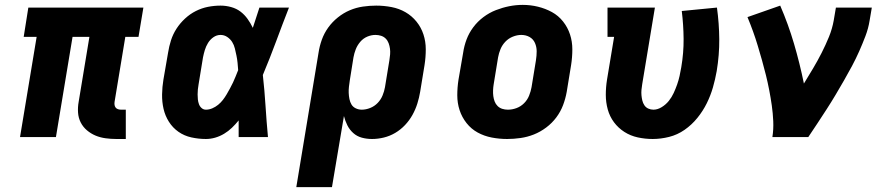

<svg xmlns="http://www.w3.org/2000/svg" viewBox="-20 -561 3640 786"><path d="M456 8Q434 8 412 5Q390 2 371 -6Q352 -14 336 -27.5Q320 -41 310.5 -59.5Q301 -78 299.5 -100Q298 -122 302 -144L346 -410H277L209 0H62L130 -410H77L96 -530H567L547 -410H493L449 -144Q448 -137 449 -131Q450 -125 453.5 -120.5Q457 -116 463 -114Q469 -112 476 -112H495V8Z M823 8Q793 8 763.5 1.5Q734 -5 710.5 -21.5Q687 -38 671.5 -62.5Q656 -87 649.5 -115.5Q643 -144 643.5 -174.5Q644 -205 649 -235L668 -345Q672 -371 680 -396Q688 -421 702.5 -443.5Q717 -466 737.5 -485Q758 -504 782 -516Q806 -528 831.5 -533Q857 -538 883 -538Q905 -538 926.5 -532Q948 -526 964.5 -513.5Q981 -501 993.5 -483.5Q1006 -466 1015 -447Q1022 -468 1028.5 -488.5Q1035 -509 1042 -530H1163Q1136 -461 1110.5 -392Q1085 -323 1056 -254Q1063 -191 1067 -127.5Q1071 -64 1077 0H957Q957 -17 957 -34Q957 -51 957 -68Q944 -52 929.5 -38Q915 -24 897.5 -13.5Q880 -3 861 2.5Q842 8 823 8ZM823 -112Q836 -112 849 -117.5Q862 -123 873 -132Q884 -141 892.5 -152Q901 -163 908 -175Q915 -187 921.5 -199Q928 -211 934 -223.5Q940 -236 945 -249Q950 -262 955 -274Q954 -289 952.5 -304Q951 -319 948 -333.5Q945 -348 941.5 -362.5Q938 -377 930.5 -389Q923 -401 910.5 -409.5Q898 -418 883 -418Q867 -418 853.5 -408.5Q840 -399 831.5 -385Q823 -371 818.5 -356Q814 -341 811 -326L793 -216Q791 -205 790 -195Q789 -185 789 -174.5Q789 -164 790 -154Q791 -144 794.5 -134.5Q798 -125 805.5 -118.5Q813 -112 823 -112Z M1193 205 1284 -345Q1288 -372 1297.5 -398.5Q1307 -425 1323.5 -448Q1340 -471 1363 -489.5Q1386 -508 1412 -519Q1438 -530 1465.5 -534Q1493 -538 1520 -538Q1552 -538 1583 -532Q1614 -526 1640 -511Q1666 -496 1685 -472.5Q1704 -449 1713.5 -420Q1723 -391 1723 -359Q1723 -327 1718 -295L1700 -185Q1696 -161 1688.5 -137Q1681 -113 1668.5 -90.5Q1656 -68 1638 -49Q1620 -30 1598 -17Q1576 -4 1551.5 2Q1527 8 1503 8Q1481 8 1461 2.5Q1441 -3 1426 -16.5Q1411 -30 1402 -48Q1393 -66 1388 -86L1339 205ZM1461 -112Q1478 -112 1495.5 -119Q1513 -126 1526 -139.5Q1539 -153 1546 -170Q1553 -187 1556 -204L1574 -314Q1576 -326 1577 -338Q1578 -350 1576.5 -361.5Q1575 -373 1571 -384Q1567 -395 1559 -403Q1551 -411 1540 -414.5Q1529 -418 1517 -418Q1500 -418 1483.5 -411Q1467 -404 1455 -390Q1443 -376 1436.5 -359.5Q1430 -343 1427 -326L1412 -232Q1410 -219 1408.5 -206Q1407 -193 1407.5 -180.5Q1408 -168 1410.5 -155.5Q1413 -143 1419 -133Q1425 -123 1436.5 -117.5Q1448 -112 1461 -112Z M2056 8Q2024 8 1993 2Q1962 -4 1935.5 -18.5Q1909 -33 1890 -57Q1871 -81 1861.5 -110Q1852 -139 1852 -171Q1852 -203 1857 -235L1876 -345Q1880 -373 1890 -399.5Q1900 -426 1917.5 -449.5Q1935 -473 1959 -491Q1983 -509 2010 -519.5Q2037 -530 2064.5 -535.5Q2092 -541 2120 -541Q2152 -541 2182.5 -533.5Q2213 -526 2239.5 -511.5Q2266 -497 2285 -473Q2304 -449 2313.5 -420Q2323 -391 2323 -359Q2323 -327 2318 -295L2300 -185Q2295 -157 2285 -130.5Q2275 -104 2257.5 -80.5Q2240 -57 2216 -39Q2192 -21 2165.5 -10.5Q2139 0 2111 4Q2083 8 2056 8ZM2059 -112Q2077 -112 2094.5 -118.5Q2112 -125 2125.5 -138.5Q2139 -152 2146 -169.5Q2153 -187 2156 -204L2174 -314Q2177 -333 2177 -351Q2177 -369 2170 -385Q2163 -401 2148 -409.5Q2133 -418 2114 -418Q2097 -418 2079.5 -411Q2062 -404 2049 -390.5Q2036 -377 2029 -360Q2022 -343 2019 -326L2001 -216Q1999 -204 1998.5 -191.5Q1998 -179 1999.5 -167.5Q2001 -156 2005 -145.5Q2009 -135 2017 -127Q2025 -119 2036 -115.5Q2047 -112 2059 -112Z M2652 8Q2621 8 2591 1.5Q2561 -5 2536 -21Q2511 -37 2493.5 -60.5Q2476 -84 2468 -113Q2460 -142 2460 -173Q2460 -204 2465 -235L2494 -410H2467V-530H2661L2609 -216Q2607 -204 2606 -193Q2605 -182 2606 -171Q2607 -160 2609.5 -149.5Q2612 -139 2618 -130Q2624 -121 2634 -116.5Q2644 -112 2655 -112Q2672 -112 2689 -122.5Q2706 -133 2718 -148Q2730 -163 2738 -180.5Q2746 -198 2752 -215Q2758 -232 2762 -250Q2766 -268 2769 -286Q2779 -345 2778.5 -402Q2778 -459 2771 -516L2915 -530Q2924 -465 2924.5 -400.5Q2925 -336 2914 -270Q2908 -236 2898.5 -203Q2889 -170 2873.5 -138.5Q2858 -107 2835 -78.5Q2812 -50 2782.5 -29.5Q2753 -9 2719 -0.5Q2685 8 2652 8Z M3142 0Q3147 -32 3145.5 -65Q3144 -98 3139.5 -129.5Q3135 -161 3129 -192Q3123 -223 3115.5 -253.5Q3108 -284 3099.5 -314Q3091 -344 3082 -374Q3073 -404 3062.5 -433Q3052 -462 3040 -491L3174 -538Q3207 -462 3230.5 -382Q3254 -302 3271 -219Q3290 -250 3308.5 -281Q3327 -312 3343.5 -344.5Q3360 -377 3373.5 -410Q3387 -443 3393 -477L3402 -530H3549L3540 -477Q3535 -445 3523 -413.5Q3511 -382 3497.5 -351.5Q3484 -321 3468 -291Q3452 -261 3435 -231.5Q3418 -202 3400.5 -172.5Q3383 -143 3364.5 -114.5Q3346 -86 3327 -57Q3308 -28 3289 0Z"/></svg>

Font: Iosevka Curly Slab HvExObl
Style: Regular
Weight: 900
Width: 7
Italic angle: -9°
Monospace: yes
Designer: Belleve Invis
Foundry: Belleve Invis
Version: Version 11.1.0; ttfautohint (v1.8.3)